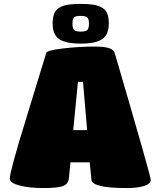

<svg xmlns="http://www.w3.org/2000/svg" viewBox="-20 -954 788 978"><path d="M29.8 -43.9Q29.8 -80.6 116.2 -359.9L215.8 -685.1Q219.2 -697.3 299.1 -707Q378.9 -716.8 464.8 -716.8Q555.2 -716.8 564 -685.1Q748 -56.6 748 -38.1Q748 -18.1 715.3 -7.1Q682.6 3.9 625 3.9Q450.2 3.9 445.8 -38.1L437 -127H338.9L331.1 -46.9Q328.1 -17.1 301.5 -6.6Q274.9 3.9 200.2 3.9Q127 3.9 78.4 -9.3Q29.8 -22.5 29.8 -43.9ZM353 -291H423.8L402.8 -537.1H377ZM534.2 -835Q534.2 -776.9 500.5 -754.4Q466.8 -731.9 391.1 -731.9Q315.4 -731.9 281.7 -754.4Q248 -776.9 248 -835Q248 -865.7 256.3 -885.5Q264.6 -905.3 283.7 -915.8Q302.7 -926.3 327.4 -930.2Q352.1 -934.1 391.1 -934.1Q430.2 -934.1 454.8 -930.2Q479.5 -926.3 498.5 -915.8Q517.6 -905.3 525.9 -885.5Q534.2 -865.7 534.2 -835ZM349.1 -833Q349.1 -809.6 357.2 -801.3Q365.2 -793 391.1 -793Q417 -793 425 -801.3Q433.1 -809.6 433.1 -834Q433.1 -857.9 424.3 -865.5Q415.5 -873 390.1 -873Q365.2 -873 357.2 -865.5Q349.1 -857.9 349.1 -833Z"/></svg>

Font: GGS TheRock Black
Style: Regular
Weight: 900
Designer: Rodrigo Fuenzalida (2012); Goodgame Studios (2014)
Foundry: Rodrigo Fuenzalida,2012;  GGS,2014
Version: Version 1.002 | FøM Mod